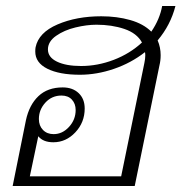

<svg xmlns="http://www.w3.org/2000/svg" viewBox="-20 -617 602 637"><path d="M503 -483Q513 -460 513 -434Q513 -416 509 -400L427 0H22L66 -218Q77 -269 107.5 -298Q138 -327 188 -327Q221 -327 241 -308Q261 -289 261 -257Q261 -211 230 -178Q199 -145 157 -145Q123 -145 107 -165L79 -32H382L459 -408Q462 -422 462 -433Q462 -440 461 -444Q415 -408 358 -388.5Q301 -369 245 -369Q177 -369 137 -389Q97 -409 97 -446Q97 -455 98 -460Q108 -509 171 -536Q234 -563 316 -563Q368 -563 412 -550.5Q456 -538 482 -512Q510 -553 518 -597H562Q546 -534 503 -483ZM451 -476Q434 -507 392.5 -521Q351 -535 300 -535Q268 -535 230.5 -526Q193 -517 166 -498Q139 -479 139 -453Q139 -427 169 -412.5Q199 -398 249 -398Q304 -398 357.5 -418.5Q411 -439 451 -476ZM109 -222Q109 -200 122.5 -186Q136 -172 158 -172Q187 -172 209 -196Q231 -220 231 -252Q231 -273 218.5 -286.5Q206 -300 184 -300Q152 -300 130.5 -276.5Q109 -253 109 -222Z"/></svg>

Font: Taviraj ExtraLight
Style: Italic
Weight: 275
Italic angle: -12°
Designer: Katatrad Team
Foundry: CadsonDemak
Version: Version 1.001